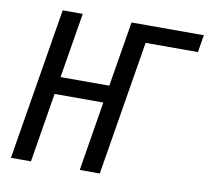

<svg xmlns="http://www.w3.org/2000/svg" viewBox="-81 -825 994 915"><g transform="rotate(10 416.5 -367.5)"><path d="M29 0 150 -735H247L195 -420H431L483 -735H833L819 -651H566L459 0H362L417 -336H181L126 0Z"/></g></svg>

Font: Iosevka Aile Medium Oblique
Style: Regular
Weight: 500
Italic angle: -9°
Designer: Belleve Invis
Foundry: Belleve Invis
Version: Version 31.1.0; ttfautohint (v1.8.4)